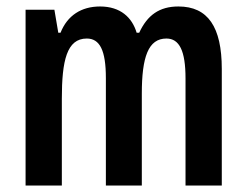

<svg xmlns="http://www.w3.org/2000/svg" viewBox="-20 -573 763 593"><path d="M531 -553C472 -553 435 -526 410 -472H402C388 -519 352 -553 289 -553C231 -553 188 -525 167 -472H160L148 -543H59V0H171V-268C171 -385 186 -454 248 -454C288 -454 307 -418 307 -332V0H418V-284C418 -397 438 -454 494 -454C534 -454 553 -416 553 -331V0H665V-360C665 -490 622 -553 531 -553Z"/></svg>

Font: Noto Sans Devanagari ExtraCondensed SemiBold
Style: Regular
Weight: 600
Width: 2
Designer: Jelle Bosma - Monotype Design Team
Foundry: Monotype Imaging Inc.
Version: Version 2.004